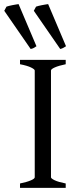

<svg xmlns="http://www.w3.org/2000/svg" viewBox="-62 -903 379 923"><path d="M34.2 0V-21Q67.4 -27.8 86.2 -35.9Q105 -43.9 105 -50.8V-564Q105 -569.8 87.2 -578.6Q69.3 -587.4 34.2 -594.2V-615.2H253.9V-594.2Q220.7 -587.4 201.9 -579.1Q183.1 -570.8 183.1 -564V-50.8Q183.1 -44.9 200.9 -36.4Q218.8 -27.8 253.9 -21V0ZM-41.5 -851.1 -30.8 -871.1Q-25.4 -873 -18.1 -874.8Q-10.7 -876.5 -2.7 -878.2Q5.4 -879.9 13.4 -881.1Q21.5 -882.3 27.3 -883.3L113.3 -680.7Q104.5 -674.8 99.6 -672.1Q94.7 -669.4 85.4 -667.5ZM100.6 -851.1 111.3 -871.1Q116.2 -873 123.8 -874.8Q131.3 -876.5 139.4 -878.2Q147.5 -879.9 155.5 -881.1Q163.6 -882.3 169.4 -883.3L255.4 -680.7Q245.6 -674.8 240.7 -672.1Q235.8 -669.4 227.5 -667.5Z"/></svg>

Font: Noto Serif Devanagari
Style: Regular
Weight: 400
Designer: Monotype Design Team
Foundry: Monotype Imaging Inc.
Version: Version 1.01